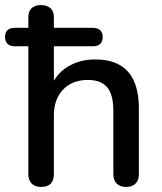

<svg xmlns="http://www.w3.org/2000/svg" viewBox="-35 -732 642 759"><path d="M127 7Q103 7 90 -6.5Q77 -20 77 -44V-549H24Q5 -549 -5 -558.5Q-15 -568 -15 -586Q-15 -622 24 -622H99L77 -585V-665Q77 -687 90 -699.5Q103 -712 127 -712Q151 -712 164.5 -699.5Q178 -687 178 -665V-585L155 -622H331Q351 -622 361 -612.5Q371 -603 371 -586Q371 -549 331 -549H178V-384H164Q186 -440 233 -468.5Q280 -497 341 -497Q399 -497 437.5 -475.5Q476 -454 495 -410.5Q514 -367 514 -301V-44Q514 -20 501 -6.5Q488 7 464 7Q439 7 426 -6.5Q413 -20 413 -44V-295Q413 -358 388.5 -387Q364 -416 312 -416Q251 -416 214.5 -378Q178 -340 178 -276V-44Q178 7 127 7Z"/></svg>

Font: Nunito SemiBold
Style: Regular
Weight: 600
Designer: Vernon Adams
Foundry: Vernon Adams
Version: Version 3.602